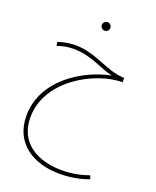

<svg xmlns="http://www.w3.org/2000/svg" viewBox="-167 -751 909 1118"><g transform="rotate(20 288.0 -192.0)"><path d="M303 -602C317 -602 329 -614 329 -628C329 -643 317 -655 303 -655C288 -655 276 -643 276 -628C276 -614 288 -602 303 -602ZM341 271C404 271 472 259 520 239L512 218C469 233 416 247 345 247C200 247 69 181 69 19C69 -212 335 -356 504 -356V-383H496C395 -386 300 -465 173 -465C133 -465 94 -457 66 -446L70 -423C97 -432 124 -441 170 -441C282 -441 351 -389 431 -371C267 -339 44 -206 44 18C44 190 179 271 341 271Z"/></g></svg>

Font: Noto Sans Arabic UI SmCn Th
Style: Regular
Weight: 100
Width: 4
Designer: Monotype Design Team, Nadine Chahine and Nizar Qandah
Foundry: Monotype Imaging Inc.
Version: Version 2.010